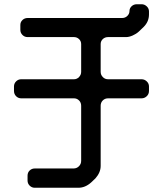

<svg xmlns="http://www.w3.org/2000/svg" viewBox="-20 -787 768 906"><path d="M110 65Q110 79 120 89Q130 99 144 99H350Q382 99 410 74L430 55Q455 27 455 -4V-288Q455 -303 465 -313Q475 -323 490 -323H648Q662 -323 672.5 -333Q683 -343 683 -358V-379Q683 -393 672.5 -403Q662 -413 648 -413H490Q475 -413 465 -423.5Q455 -434 455 -448V-579Q455 -593 465 -602.5Q475 -612 490 -612H575Q589 -612 606 -619.5Q623 -627 635 -638L658 -660Q683 -685 683 -719V-733Q683 -747 672.5 -757Q662 -767 648 -767H626Q611 -767 601 -757.5Q591 -748 591 -735Q591 -722 581 -712Q571 -702 556 -702H110Q96 -702 86 -692.5Q76 -683 76 -669V-646Q76 -632 86 -622Q96 -612 110 -612H329Q343 -612 353 -602.5Q363 -593 363 -579V-448Q363 -434 353 -423.5Q343 -413 329 -413H80Q66 -413 56 -403Q46 -393 46 -379V-358Q46 -343 56 -333Q66 -323 80 -323H329Q343 -323 353 -313Q363 -303 363 -288V-28Q363 -13 352.5 -2.5Q342 8 327 8H144Q130 8 120 17.5Q110 27 110 42Z"/></svg>

Font: WDXL Lubrifont SC
Style: Regular
Weight: 400
Designer: [WDXL Lubrifont] Copyright 2020-2022 (c) NightFurySL2001, Skr-ZERO; [ZCOOL QingKe HuangYou] Copyright 2018-2022 (c) The 
Version: Version 2.001;hotconv 1.1.1;makeotfexe 2.6.0